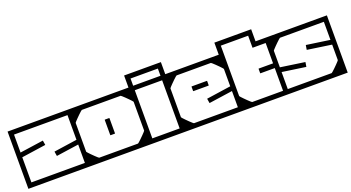

<svg xmlns="http://www.w3.org/2000/svg" viewBox="-64 -1056 2788 1525"><g transform="rotate(-20 1329.5 -293.0)"><path d="M-20 -235Q-20 -235 -20 -253Q-20 -271 -20 -299.2Q-20 -327.5 -20 -359.5Q-20 -391.5 -20 -419.8Q-20 -448 -20 -466Q-20 -484 -20 -484Q-20 -484 -20 -484Q-20 -484 -20 -484Q-20 -484 -20 -484Q-20 -484 -20 -484Q-20 -484 -0.2 -484Q19.5 -484 50.2 -484Q81 -484 116 -484Q151 -484 181.8 -484Q212.5 -484 232.2 -484Q252 -484 252 -484Q252 -484 252 -484Q252 -484 252 -484Q252 -484 252 -484Q252 -484 252 -484Q252 -484 252 -484Q252 -474.5 252 -464.2Q252 -454 252 -444Q252 -444 228.5 -444Q205 -444 170.5 -444Q136 -444 101.5 -444Q67 -444 43.5 -444Q20 -444 20 -444Q20 -444 20 -444Q20 -444 20 -444Q20 -444 20 -444Q20 -444 20 -444Q20 -444 20 -444Q20 -444 20 -444Q20 -444 20 -444Q20 -444 20 -444Q20 -444 20 -444Q20 -444 20 -444Q20 -444 20 -444Q20 -444 20 -423Q20 -402 20 -370.8Q20 -339.5 20 -308.2Q20 -277 20 -256Q20 -235 20 -235ZM512 -235H472Q472 -235 472 -256Q472 -277 472 -308.2Q472 -339.5 472 -370.8Q472 -402 472 -423Q472 -444 472 -444Q472 -444 472 -444Q472 -444 472 -444Q472 -444 472 -444Q472 -444 472 -444Q472 -444 472 -444Q472 -444 472 -444Q472 -444 472 -444Q472 -444 472 -444Q472 -444 472 -444Q472 -444 472 -444Q472 -444 472 -444Q472 -444 448.5 -444Q425 -444 390.5 -444Q356 -444 321.5 -444Q287 -444 263.5 -444Q240 -444 240 -444Q240 -454 240 -464.2Q240 -474.5 240 -484Q240 -484 240 -484Q240 -484 240 -484Q240 -484 240 -484Q240 -484 240 -484Q240 -484 240 -484Q240 -484 259.8 -484Q279.5 -484 310.2 -484Q341 -484 376 -484Q411 -484 441.8 -484Q472.5 -484 492.2 -484Q512 -484 512 -484Q512 -484 512 -484Q512 -484 512 -484Q512 -484 512 -484Q512 -484 512 -484Q512 -484 512 -466Q512 -448 512 -419.8Q512 -391.5 512 -359.5Q512 -327.5 512 -299.2Q512 -271 512 -253Q512 -235 512 -235ZM-20 -249H20Q20 -249 20 -228Q20 -207 20 -175.8Q20 -144.5 20 -113.2Q20 -82 20 -61Q20 -40 20 -40Q20 -40 20 -40Q20 -40 20 -40Q20 -40 20 -40Q20 -40 20 -40Q20 -40 20 -40Q20 -40 20 -40Q20 -40 20 -40Q20 -40 20 -40Q20 -40 20 -40Q20 -40 20 -40Q20 -40 20 -40Q20 -40 43.5 -40Q67 -40 101.5 -40Q136 -40 170.5 -40Q205 -40 228.5 -40Q252 -40 252 -40Q252 -30.5 252 -20.2Q252 -10 252 0Q252 0 252 0Q252 0 252 0Q252 0 252 0Q252 0 252 0Q252 0 252 0Q252 0 232.2 0Q212.5 0 181.8 0Q151 0 116 0Q81 0 50.2 0Q19.5 0 -0.2 0Q-20 0 -20 0Q-20 0 -20 0Q-20 0 -20 0Q-20 0 -20 0Q-20 0 -20 0Q-20 0 -20 -18Q-20 -36 -20 -64.2Q-20 -92.5 -20 -124.5Q-20 -156.5 -20 -184.8Q-20 -213 -20 -231Q-20 -249 -20 -249ZM512 -249Q512 -249 512 -231Q512 -213 512 -184.8Q512 -156.5 512 -124.5Q512 -92.5 512 -64.2Q512 -36 512 -18Q512 0 512 0Q512 0 512 0Q512 0 512 0Q512 0 512 0Q512 0 512 0Q512 0 492.2 0Q472.5 0 441.8 0Q411 0 376 0Q341 0 310.2 0Q279.5 0 259.8 0Q240 0 240 0Q240 0 240 0Q240 0 240 0Q240 0 240 0Q240 0 240 0Q240 0 240 0Q240 -10 240 -20.2Q240 -30.5 240 -40Q240 -40 263.5 -40Q287 -40 321.5 -40Q356 -40 390.5 -40Q425 -40 448.5 -40Q472 -40 472 -40Q472 -40 472 -40Q472 -40 472 -40Q472 -40 472 -40Q472 -40 472 -40Q472 -40 472 -40Q472 -40 472 -40Q472 -40 472 -40Q472 -40 472 -40Q472 -40 472 -40Q472 -40 472 -40Q472 -40 472 -40Q472 -40 472 -61Q472 -82 472 -113.2Q472 -144.5 472 -175.8Q472 -207 472 -228Q472 -249 472 -249ZM0 -306H19Q19 -306 19 -302.5Q19 -299 19 -295.5Q19 -292 19 -292Q19 -292 39.2 -295Q59.5 -298 89.2 -302.2Q119 -306.5 148.8 -310.8Q178.5 -315 198.8 -318Q219 -321 219 -321Q219 -321 219.2 -319Q219.5 -317 220.2 -312.8Q221 -308.5 222 -302Q223 -295.5 223.8 -291Q224.5 -286.5 224.8 -284.2Q225 -282 225 -282Q225 -282 204.2 -279Q183.5 -276 152.8 -271.5Q122 -267 91.2 -262.5Q60.5 -258 39.8 -255Q19 -252 19 -252Q19 -252 19 -247.2Q19 -242.5 19 -237.8Q19 -233 19 -233H0ZM501 -183H482Q482 -183 482 -186.5Q482 -190 482 -193.5Q482 -197 482 -197Q482 -197 461.8 -194Q441.5 -191 411.8 -186.8Q382 -182.5 352.2 -178.2Q322.5 -174 302.2 -171Q282 -168 282 -168Q282 -168 281.8 -170Q281.5 -172 280.8 -176.2Q280 -180.5 279 -187Q278 -193.5 277.2 -198Q276.5 -202.5 276.2 -204.8Q276 -207 276 -207Q276 -207 296.8 -210Q317.5 -213 348.2 -217.5Q379 -222 409.8 -226.5Q440.5 -231 461.2 -234Q482 -237 482 -237Q482 -237 482 -241.8Q482 -246.5 482 -251.2Q482 -256 482 -256H501Z M1042 -128H1002Q1002 -155.5 1002 -172Q1002 -188.5 1002 -203.8Q1002 -219 1002 -243Q1002 -243 1002 -243Q1002 -243 1002 -243Q1002 -243 1002 -243Q1002 -243 1002 -243Q1002 -268 1002 -281Q1002 -294 1002 -302.8Q1002 -311.5 1002 -323.2Q1002 -335 1002 -358H1042ZM1042 -279Q1042 -279 1042 -258.8Q1042 -238.5 1042 -206.8Q1042 -175 1042 -139.5Q1042 -104 1042 -72.2Q1042 -40.5 1042 -20.2Q1042 0 1042 0Q1042 0 1042 0Q1042 0 1042 0Q1042 0 1042 0Q1042 0 1042 0Q1042 0 1021.8 0Q1001.5 0 969.5 0Q937.5 0 901.2 0Q865 0 831.8 0Q798.5 0 776 0Q753.5 0 750 0Q750 0 750 0Q750 0 750 0Q750 0 750 0Q750 0 750 0Q750 0 750 0Q750 -10 750 -20.2Q750 -30.5 750 -40Q750 -40 767.2 -40Q784.5 -40 810 -40Q835.5 -40 861 -40Q886.5 -40 903.8 -40Q921 -40 921 -40Q921 -40 921 -40Q921 -40 921 -40Q921 -40 921 -40Q922.5 -40 931 -47.5Q939.5 -55 951.5 -66.5Q963.5 -78 975 -89.8Q986.5 -101.5 994.2 -110Q1002 -118.5 1002 -120V-279ZM1042 -205H1002V-364Q1002 -365.5 994.2 -374Q986.5 -382.5 975 -394.2Q963.5 -406 951.5 -417.5Q939.5 -429 931 -436.5Q922.5 -444 921 -444Q921 -444 921 -444Q921 -444 921 -444Q921 -444 921 -444Q921 -444 903.8 -444Q886.5 -444 861 -444Q835.5 -444 810 -444Q784.5 -444 767.2 -444Q750 -444 750 -444Q750 -454 750 -464.2Q750 -474.5 750 -484Q750 -484 750 -484Q750 -484 750 -484Q750 -484 750 -484Q750 -484 750 -484Q750 -484 750 -484Q753.5 -484 776 -484Q798.5 -484 831.8 -484Q865 -484 901.2 -484Q937.5 -484 969.5 -484Q1001.5 -484 1021.8 -484Q1042 -484 1042 -484Q1042 -484 1042 -484Q1042 -484 1042 -484Q1042 -484 1042 -484Q1042 -484 1042 -484Q1042 -484 1042 -463.8Q1042 -443.5 1042 -411.8Q1042 -380 1042 -344.5Q1042 -309 1042 -277.2Q1042 -245.5 1042 -225.2Q1042 -205 1042 -205ZM737 -181Q737 -181 737 -199.8Q737 -218.5 737 -243Q737 -267.5 737 -286.2Q737 -305 737 -305Q737 -305 737 -305Q737 -305 737 -305Q737 -308 737.5 -308.5Q738 -309 741 -309Q746.5 -309 751.8 -309Q757 -309 762.2 -309Q767.5 -309 773 -309Q776 -309 776.5 -308.5Q777 -308 777 -305Q777 -305 777 -305Q777 -305 777 -305Q777 -305 777 -286.2Q777 -267.5 777 -243Q777 -218.5 777 -199.8Q777 -181 777 -181Q777 -181 777 -181Q777 -181 777 -181Q777 -181 777 -181Q777 -181 777 -181Q777 -181 777 -181Q777 -181 777 -181Q777 -181 777 -181Q777 -178 776.5 -177.5Q776 -177 773 -177Q765 -177 757.2 -177Q749.5 -177 741 -177Q738 -177 737.5 -177.5Q737 -178 737 -181Q737 -181 737 -181Q737 -181 737 -181Q737 -181 737 -181Q737 -181 737 -181Q737 -181 737 -181Q737 -181 737 -181Q737 -181 737 -181ZM472 -128V-358H512Q512 -335 512 -323.2Q512 -311.5 512 -302.8Q512 -294 512 -281Q512 -268 512 -243Q512 -243 512 -243Q512 -243 512 -243Q512 -243 512 -243Q512 -243 512 -243Q512 -219 512 -203.8Q512 -188.5 512 -172Q512 -155.5 512 -128ZM472 -279H512V-120Q512 -118.5 519.8 -110Q527.5 -101.5 539 -89.8Q550.5 -78 562.5 -66.5Q574.5 -55 583 -47.5Q591.5 -40 593 -40Q593 -40 593 -40Q593 -40 593 -40Q593 -40 593 -40Q593 -40 610.2 -40Q627.5 -40 653 -40Q678.5 -40 704 -40Q729.5 -40 746.8 -40Q764 -40 764 -40Q764 -30.5 764 -20.2Q764 -10 764 0Q764 0 764 0Q764 0 764 0Q764 0 764 0Q764 0 764 0Q764 0 764 0Q760.5 0 738 0Q715.5 0 682.2 0Q649 0 612.8 0Q576.5 0 544.5 0Q512.5 0 492.2 0Q472 0 472 0Q472 0 472 0Q472 0 472 0Q472 0 472 0Q472 0 472 0Q472 0 472 -20.2Q472 -40.5 472 -72.2Q472 -104 472 -139.5Q472 -175 472 -206.8Q472 -238.5 472 -258.8Q472 -279 472 -279ZM472 -205Q472 -205 472 -225.2Q472 -245.5 472 -277.2Q472 -309 472 -344.5Q472 -380 472 -411.8Q472 -443.5 472 -463.8Q472 -484 472 -484Q472 -484 472 -484Q472 -484 472 -484Q472 -484 472 -484Q472 -484 472 -484Q472 -484 492.2 -484Q512.5 -484 544.5 -484Q576.5 -484 612.8 -484Q649 -484 682.2 -484Q715.5 -484 738 -484Q760.5 -484 764 -484Q764 -484 764 -484Q764 -484 764 -484Q764 -484 764 -484Q764 -484 764 -484Q764 -484 764 -484Q764 -474.5 764 -464.2Q764 -454 764 -444Q764 -444 746.8 -444Q729.5 -444 704 -444Q678.5 -444 653 -444Q627.5 -444 610.2 -444Q593 -444 593 -444Q593 -444 593 -444Q593 -444 593 -444Q593 -444 593 -444Q591.5 -444 583 -436.5Q574.5 -429 562.5 -417.5Q550.5 -406 539 -394.2Q527.5 -382.5 519.8 -374Q512 -365.5 512 -364V-205Z M1313 -249Q1313 -228.5 1313 -204.2Q1313 -180 1313 -153.8Q1313 -127.5 1313 -100.8Q1313 -74 1313 -48.5Q1313 -23 1313 0Q1313 0 1297.2 0Q1281.5 0 1258.2 0Q1235 0 1211.8 0Q1188.5 0 1172.8 0Q1157 0 1157 0Q1157 0 1157 0Q1157 0 1157 0Q1157 0 1157 0Q1157 0 1157 0Q1153.5 -7.5 1153.5 -20Q1153.5 -32.5 1157 -40Q1167.5 -40 1180.5 -40Q1193.5 -40 1208.2 -40Q1223 -40 1239.5 -40Q1256 -40 1273 -40Q1273 -40 1273 -40Q1273 -40 1273 -40Q1273 -40 1273 -40Q1273 -40 1273 -40Q1273 -40 1273 -40Q1273 -40 1273 -40Q1273 -40 1273 -40Q1273 -40 1273 -40Q1273 -40 1273 -61Q1273 -82 1273 -113.2Q1273 -144.5 1273 -175.8Q1273 -207 1273 -228Q1273 -249 1273 -249ZM1002 -249H1042Q1042 -249 1042 -228Q1042 -207 1042 -175.8Q1042 -144.5 1042 -113.2Q1042 -82 1042 -61Q1042 -40 1042 -40Q1042 -40 1042 -40Q1042 -40 1042 -40Q1042 -40 1042 -40Q1042 -40 1042 -40Q1042 -40 1042 -40Q1042 -40 1042 -40Q1042 -40 1042 -40Q1042 -40 1042 -40Q1059.5 -40 1075.8 -40Q1092 -40 1106.8 -40Q1121.5 -40 1134.5 -40Q1147.5 -40 1158 -40Q1162 -32.5 1162 -20Q1162 -7.5 1158 0Q1158 0 1158 0Q1158 0 1158 0Q1158 0 1158 0Q1158 0 1158 0Q1158 0 1142.2 0Q1126.5 0 1103.2 0Q1080 0 1056.8 0Q1033.5 0 1017.8 0Q1002 0 1002 0Q1002 -23 1002 -48.5Q1002 -74 1002 -100.8Q1002 -127.5 1002 -153.8Q1002 -180 1002 -204.2Q1002 -228.5 1002 -249ZM1002 -358H1042Q1042 -330.5 1042 -314Q1042 -297.5 1042 -282.2Q1042 -267 1042 -243Q1042 -243 1042 -243Q1042 -243 1042 -243Q1042 -243 1042 -243Q1042 -243 1042 -243Q1042 -218 1042 -205Q1042 -192 1042 -183.2Q1042 -174.5 1042 -162.8Q1042 -151 1042 -128H1002ZM1313 -358V-128H1273Q1273 -151 1273 -162.8Q1273 -174.5 1273 -183.2Q1273 -192 1273 -205Q1273 -218 1273 -243Q1273 -243 1273 -243Q1273 -243 1273 -243Q1273 -243 1273 -243Q1273 -243 1273 -243Q1273 -267 1273 -282.2Q1273 -297.5 1273 -314Q1273 -330.5 1273 -358ZM1313 -337H1273Q1273 -337 1273 -358Q1273 -379 1273 -410.2Q1273 -441.5 1273 -472.8Q1273 -504 1273 -525Q1273 -546 1273 -546Q1273 -546 1273 -546Q1273 -546 1273 -546Q1273 -546 1273 -546Q1273 -546 1273 -546Q1273 -546 1273 -546Q1273 -546 1273 -546Q1273 -546 1273 -546Q1273 -546 1273 -546Q1256 -546 1239.5 -546Q1223 -546 1208.2 -546Q1193.5 -546 1180.5 -546Q1167.5 -546 1157 -546Q1153.5 -553.5 1153.5 -566Q1153.5 -578.5 1157 -586Q1157 -586 1157 -586Q1157 -586 1157 -586Q1157 -586 1157 -586Q1157 -586 1157 -586Q1157 -586 1172.8 -586Q1188.5 -586 1211.8 -586Q1235 -586 1258.2 -586Q1281.5 -586 1297.2 -586Q1313 -586 1313 -586Q1313 -563 1313 -537.5Q1313 -512 1313 -485.2Q1313 -458.5 1313 -432.2Q1313 -406 1313 -381.8Q1313 -357.5 1313 -337ZM1002 -337Q1002 -357.5 1002 -381.8Q1002 -406 1002 -432.2Q1002 -458.5 1002 -485.2Q1002 -512 1002 -537.5Q1002 -563 1002 -586Q1002 -586 1017.8 -586Q1033.5 -586 1056.8 -586Q1080 -586 1103.2 -586Q1126.5 -586 1142.2 -586Q1158 -586 1158 -586Q1158 -586 1158 -586Q1158 -586 1158 -586Q1158 -586 1158 -586Q1158 -586 1158 -586Q1162 -578.5 1162 -566Q1162 -553.5 1158 -546Q1147.5 -546 1134.5 -546Q1121.5 -546 1106.8 -546Q1092 -546 1075.8 -546Q1059.5 -546 1042 -546Q1042 -546 1042 -546Q1042 -546 1042 -546Q1042 -546 1042 -546Q1042 -546 1042 -546Q1042 -546 1042 -546Q1042 -546 1042 -546Q1042 -546 1042 -546Q1042 -546 1042 -546Q1042 -546 1042 -525Q1042 -504 1042 -472.8Q1042 -441.5 1042 -410.2Q1042 -379 1042 -358Q1042 -337 1042 -337ZM1313 -307H1273Q1273 -322 1273 -337.8Q1273 -353.5 1273 -367Q1273 -380.5 1273 -388.8Q1273 -397 1273 -397Q1273 -397 1273 -397Q1273 -397 1273 -397Q1273 -397 1273 -398.5Q1273 -400 1273 -404.8Q1273 -409.5 1273 -419.8Q1273 -430 1273 -447Q1273 -447 1273 -447Q1273 -447 1273 -447Q1273 -447 1255.8 -447Q1238.5 -447 1215.5 -447Q1192.5 -447 1175.2 -447Q1158 -447 1158 -447Q1158 -447 1158 -452.8Q1158 -458.5 1158 -466Q1158 -473.5 1158 -479.2Q1158 -485 1158 -485Q1165 -485 1173.5 -485Q1182 -485 1194.8 -485Q1207.5 -485 1225.5 -485Q1243.5 -485 1269 -485Q1272.5 -485 1279.5 -485Q1286.5 -485 1293 -485Q1299.5 -485 1302 -485Q1304 -485 1305.8 -485Q1307.5 -485 1309.2 -485Q1311 -485 1313 -485Q1313 -469.5 1313 -445.5Q1313 -421.5 1313 -395Q1313 -368.5 1313 -345Q1313 -321.5 1313 -307ZM1002 -307Q1002 -321.5 1002 -345Q1002 -368.5 1002 -395Q1002 -421.5 1002 -445.5Q1002 -469.5 1002 -485Q1004 -485 1005.8 -485Q1007.5 -485 1009.2 -485Q1011 -485 1013 -485Q1015.5 -485 1022 -485Q1028.5 -485 1035.5 -485Q1042.5 -485 1046 -485Q1063 -485 1076.8 -485Q1090.5 -485 1101.2 -485Q1112 -485 1120.8 -485Q1129.5 -485 1136.2 -485Q1143 -485 1148.2 -485Q1153.5 -485 1158 -485Q1158 -485 1158 -479.2Q1158 -473.5 1158 -466Q1158 -458.5 1158 -452.8Q1158 -447 1158 -447Q1158 -447 1146.2 -447Q1134.5 -447 1117.2 -447Q1100 -447 1082.8 -447Q1065.5 -447 1053.8 -447Q1042 -447 1042 -447Q1042 -447 1042 -447Q1042 -447 1042 -447Q1042 -430 1042 -419.8Q1042 -409.5 1042 -404.8Q1042 -400 1042 -398.5Q1042 -397 1042 -397Q1042 -397 1042 -397Q1042 -397 1042 -397Q1042 -397 1042 -388.8Q1042 -380.5 1042 -367Q1042 -353.5 1042 -337.8Q1042 -322 1042 -307Z M1273 -205Q1273 -228 1273 -257Q1273 -286 1273 -317.5Q1273 -349 1273 -378.5Q1273 -408 1273 -432Q1273 -456 1273 -470Q1273 -484 1273 -484Q1273 -484 1273 -484Q1273 -484 1273 -484Q1273 -484 1273 -484Q1273 -484 1273 -484Q1273 -484 1292.8 -484Q1312.5 -484 1343.2 -484Q1374 -484 1409 -484Q1444 -484 1474.8 -484Q1505.5 -484 1525.2 -484Q1545 -484 1545 -484Q1545 -484 1545 -484Q1545 -484 1545 -484Q1545 -484 1545 -484Q1545 -484 1545 -484Q1545 -484 1545 -484Q1545 -474.5 1545 -464.2Q1545 -454 1545 -444Q1542.5 -444 1528.5 -444Q1514.5 -444 1494.2 -444Q1474 -444 1453.2 -444Q1432.5 -444 1416.2 -444Q1400 -444 1394 -444Q1394 -444 1394 -444Q1394 -444 1394 -444Q1394 -444 1394 -444Q1394 -444 1394 -444Q1392.5 -444 1384 -436.5Q1375.5 -429 1363.5 -417.5Q1351.5 -406 1340 -394.2Q1328.5 -382.5 1320.8 -374Q1313 -365.5 1313 -364V-205ZM1273 -357H1313Q1313 -329.5 1313 -313Q1313 -296.5 1313 -281.2Q1313 -266 1313 -242Q1313 -242 1313 -242Q1313 -242 1313 -242Q1313 -242 1313 -242Q1313 -242 1313 -242Q1313 -217 1313 -204Q1313 -191 1313 -182.2Q1313 -173.5 1313 -161.8Q1313 -150 1313 -127H1273ZM1273 -279H1313V-120Q1313 -118.5 1320.8 -110Q1328.5 -101.5 1340 -89.8Q1351.5 -78 1363.5 -66.5Q1375.5 -55 1384 -47.5Q1392.5 -40 1394 -40Q1394 -40 1394 -40Q1394 -40 1394 -40Q1394 -40 1394 -40Q1394 -40 1394 -40Q1400 -40 1416.2 -40Q1432.5 -40 1453.2 -40Q1474 -40 1494.2 -40Q1514.5 -40 1528.5 -40Q1542.5 -40 1545 -40Q1545 -30.5 1545 -20.2Q1545 -10 1545 0Q1545 0 1545 0Q1545 0 1545 0Q1545 0 1545 0Q1545 0 1545 0Q1545 0 1545 0Q1545 0 1525.2 0Q1505.5 0 1474.8 0Q1444 0 1409 0Q1374 0 1343.2 0Q1312.5 0 1292.8 0Q1273 0 1273 0Q1273 0 1273 0Q1273 0 1273 0Q1273 0 1273 0Q1273 0 1273 0Q1273 0 1273 -14Q1273 -28 1273 -52Q1273 -76 1273 -105.5Q1273 -135 1273 -166.2Q1273 -197.5 1273 -227Q1273 -256.5 1273 -279ZM1805 -205H1765V-364Q1765 -365.5 1757.2 -374Q1749.5 -382.5 1738 -394.2Q1726.5 -406 1714.5 -417.5Q1702.5 -429 1694 -436.5Q1685.5 -444 1684 -444Q1684 -444 1684 -444Q1684 -444 1684 -444Q1684 -444 1684 -444Q1684 -444 1684 -444Q1678 -444 1661.8 -444Q1645.5 -444 1624.8 -444Q1604 -444 1583.8 -444Q1563.5 -444 1549.5 -444Q1535.5 -444 1533 -444Q1533 -454 1533 -464.2Q1533 -474.5 1533 -484Q1533 -484 1533 -484Q1533 -484 1533 -484Q1533 -484 1533 -484Q1533 -484 1533 -484Q1533 -484 1533 -484Q1533 -484 1552.8 -484Q1572.5 -484 1603.2 -484Q1634 -484 1669 -484Q1704 -484 1734.8 -484Q1765.5 -484 1785.2 -484Q1805 -484 1805 -484Q1805 -484 1805 -484Q1805 -484 1805 -484Q1805 -484 1805 -484Q1805 -484 1805 -484Q1805 -484 1805 -470Q1805 -456 1805 -432Q1805 -408 1805 -378.5Q1805 -349 1805 -317.5Q1805 -286 1805 -257Q1805 -228 1805 -205ZM1805 -249Q1805 -249 1805 -231Q1805 -213 1805 -184.8Q1805 -156.5 1805 -124.5Q1805 -92.5 1805 -64.2Q1805 -36 1805 -18Q1805 0 1805 0Q1805 0 1805 0Q1805 0 1805 0Q1805 0 1805 0Q1805 0 1805 0Q1805 0 1785.2 0Q1765.5 0 1734.8 0Q1704 0 1669 0Q1634 0 1603.2 0Q1572.5 0 1552.8 0Q1533 0 1533 0Q1533 0 1533 0Q1533 0 1533 0Q1533 0 1533 0Q1533 0 1533 0Q1533 0 1533 0Q1533 -10 1533 -20.2Q1533 -30.5 1533 -40Q1533 -40 1556.5 -40Q1580 -40 1614.5 -40Q1649 -40 1683.5 -40Q1718 -40 1741.5 -40Q1765 -40 1765 -40Q1765 -40 1765 -40Q1765 -40 1765 -40Q1765 -40 1765 -40Q1765 -40 1765 -40Q1765 -40 1765 -40Q1765 -40 1765 -40Q1765 -40 1765 -40Q1765 -40 1765 -40Q1765 -40 1765 -40Q1765 -40 1765 -40Q1765 -40 1765 -40Q1765 -40 1765 -61Q1765 -82 1765 -113.2Q1765 -144.5 1765 -175.8Q1765 -207 1765 -228Q1765 -249 1765 -249ZM1603 -321Q1603 -321 1603 -321Q1603 -321 1603 -321Q1603 -321 1603 -321Q1603 -321 1603 -321Q1603 -321 1603 -321Q1603 -321 1603 -321Q1603 -321 1603 -321Q1606 -321 1606.5 -320.5Q1607 -320 1607 -317Q1607 -311.5 1607 -306.2Q1607 -301 1607 -295.8Q1607 -290.5 1607 -285Q1607 -282 1606.5 -281.5Q1606 -281 1603 -281Q1603 -281 1603 -281Q1603 -281 1603 -281Q1603 -281 1603 -281Q1603 -281 1603 -281Q1603 -281 1603 -281Q1603 -281 1603 -281Q1603 -281 1603 -281Q1603 -281 1584.2 -281Q1565.5 -281 1541 -281Q1516.5 -281 1497.8 -281Q1479 -281 1479 -281Q1479 -281 1479 -281Q1479 -281 1479 -281Q1476 -281 1475.5 -281.5Q1475 -282 1475 -285Q1475 -290.5 1475 -295.8Q1475 -301 1475 -306.2Q1475 -311.5 1475 -317Q1475 -320 1475.5 -320.5Q1476 -321 1479 -321Q1479 -321 1479 -321Q1479 -321 1479 -321Q1479 -321 1497.8 -321Q1516.5 -321 1541 -321Q1565.5 -321 1584.2 -321Q1603 -321 1603 -321ZM1784 -163H1765Q1765 -163 1765 -166.5Q1765 -170 1765 -173.5Q1765 -177 1765 -177Q1765 -177 1744.8 -174Q1724.5 -171 1694.8 -166.8Q1665 -162.5 1635.2 -158.2Q1605.5 -154 1585.2 -151Q1565 -148 1565 -148Q1565 -148 1564.8 -150Q1564.5 -152 1563.8 -156.2Q1563 -160.5 1562 -167Q1561 -173.5 1560.2 -178Q1559.5 -182.5 1559.2 -184.8Q1559 -187 1559 -187Q1559 -187 1579.8 -190Q1600.5 -193 1631.2 -197.5Q1662 -202 1692.8 -206.5Q1723.5 -211 1744.2 -214Q1765 -217 1765 -217Q1765 -217 1765 -221.8Q1765 -226.5 1765 -231.2Q1765 -236 1765 -236H1784Z M1765 -177V-407H1805Q1805 -384 1805 -372.2Q1805 -360.5 1805 -351.8Q1805 -343 1805 -330Q1805 -317 1805 -292Q1805 -292 1805 -292Q1805 -292 1805 -292Q1805 -292 1805 -292Q1805 -292 1805 -292Q1805 -268 1805 -252.8Q1805 -237.5 1805 -221Q1805 -204.5 1805 -177ZM1765 -279H1805V-120Q1805 -118.5 1812.8 -110Q1820.5 -101.5 1832 -89.8Q1843.5 -78 1855.5 -66.5Q1867.5 -55 1876 -47.5Q1884.5 -40 1886 -40Q1886 -40 1886 -40Q1886 -40 1886 -40Q1886 -40 1886 -40Q1892 -40 1903 -40Q1914 -40 1927.2 -40Q1940.5 -40 1952.5 -40Q1964.5 -40 1973 -40Q1981.5 -40 1983 -40Q1983 -30.5 1983 -20.2Q1983 -10 1983 0Q1983 0 1983 0Q1983 0 1983 0Q1983 0 1983 0Q1983 0 1983 0Q1983 0 1983 0Q1983 0 1961 0Q1939 0 1906.5 0Q1874 0 1841.5 0Q1809 0 1787 0Q1765 0 1765 0Q1765 0 1765 0Q1765 0 1765 0Q1765 -24 1765 -47.8Q1765 -71.5 1765 -94.8Q1765 -118 1765 -141.2Q1765 -164.5 1765 -187.5Q1765 -210.5 1765 -233.5Q1765 -256.5 1765 -279ZM2187 -279Q2187 -279 2187 -258.8Q2187 -238.5 2187 -206.8Q2187 -175 2187 -139.5Q2187 -104 2187 -72.2Q2187 -40.5 2187 -20.2Q2187 0 2187 0Q2187 0 2187 0Q2187 0 2187 0Q2187 0 2187 0Q2187 0 2165 0Q2143 0 2110.5 0Q2078 0 2045.5 0Q2013 0 1991 0Q1969 0 1969 0Q1969 0 1969 0Q1969 0 1969 0Q1969 0 1969 0Q1969 0 1969 0Q1969 0 1969 0Q1969 -10 1969 -20.2Q1969 -30.5 1969 -40Q1969 -40 1987 -40Q2005 -40 2031.5 -40Q2058 -40 2084.5 -40Q2111 -40 2129 -40Q2147 -40 2147 -40Q2147 -40 2147 -40Q2147 -40 2147 -40Q2147 -40 2147 -40Q2147 -40 2147 -40Q2147 -40 2147 -40Q2147 -40 2147 -40Q2147 -40 2147 -40Q2147 -40 2147 -40Q2147 -40 2147 -40Q2147 -40 2147 -40Q2147 -40 2147 -40Q2147 -40 2147 -64.2Q2147 -88.5 2147 -124Q2147 -159.5 2147 -195Q2147 -230.5 2147 -254.8Q2147 -279 2147 -279ZM2024 -268Q2024 -270 2024.2 -270.8Q2024.5 -271.5 2025.2 -271.8Q2026 -272 2028 -272Q2028 -272 2043.5 -272Q2059 -272 2082 -272Q2105 -272 2128 -272Q2151 -272 2166.5 -272Q2182 -272 2182 -272Q2182 -272 2182 -272Q2182 -272 2182 -272Q2182 -272 2182 -272Q2182 -272 2182 -272Q2182 -272 2182 -272Q2185 -272 2185.5 -271.5Q2186 -271 2186 -268Q2186 -268 2186 -264.8Q2186 -261.5 2186 -256.8Q2186 -252 2186 -247.2Q2186 -242.5 2186 -239.2Q2186 -236 2186 -236Q2186 -233 2185.5 -232.5Q2185 -232 2182 -232Q2182 -232 2182 -232Q2182 -232 2182 -232Q2182 -232 2182 -232Q2182 -232 2182 -232Q2182 -232 2182 -232Q2182 -232 2166.5 -232Q2151 -232 2128 -232Q2105 -232 2082 -232Q2059 -232 2043.5 -232Q2028 -232 2028 -232Q2026 -232 2025.2 -232.2Q2024.5 -232.5 2024.2 -233.2Q2024 -234 2024 -236Q2024 -236 2024 -244Q2024 -252 2024 -260Q2024 -268 2024 -268ZM1765 -288V-586Q1765 -586 1765 -586Q1765 -586 1765 -586Q1765 -586 1781.2 -586Q1797.5 -586 1821.8 -586Q1846 -586 1870.2 -586Q1894.5 -586 1910.8 -586Q1927 -586 1927 -586Q1927 -586 1927 -586Q1927 -586 1927 -586Q1927 -586 1927 -586Q1927 -586 1927 -586Q1927 -586 1927 -586Q1927 -586 1927 -586Q1927 -586 1927 -586Q1927 -586 1927 -586Q1927 -586 1927 -586Q1927 -586 1927 -586Q1927 -586 1942 -586Q1957 -586 1979.2 -586Q2001.5 -586 2023.8 -586Q2046 -586 2061 -586Q2076 -586 2076 -586Q2076 -586 2076 -586Q2076 -586 2076 -586V-484Q2077.5 -484 2076.5 -484Q2075.5 -484 2085 -484Q2091.5 -484 2103.2 -484Q2115 -484 2134.2 -484Q2153.5 -484 2183 -484Q2186 -484 2186.5 -483.5Q2187 -483 2187 -479V-277H2147Q2147 -277 2147 -277Q2147 -277 2147 -277Q2147 -277 2147 -277Q2147 -277 2147 -277Q2147 -277 2147 -277Q2147 -277 2147 -293.8Q2147 -310.5 2147 -335.5Q2147 -360.5 2147 -385.5Q2147 -410.5 2147 -427.2Q2147 -444 2147 -444Q2147 -444 2147 -444Q2147 -444 2147 -444Q2147 -444 2147 -444Q2147 -444 2147 -444Q2147 -444 2147 -444Q2119 -444 2098 -444Q2077 -444 2063.2 -444Q2049.5 -444 2042.8 -444Q2036 -444 2036 -444Q2036 -444 2036 -444Q2036 -444 2036 -444Q2036 -444 2036 -444Q2036 -447 2036 -450Q2036 -453 2036 -456V-546Q2036 -546 2036 -546Q2036 -546 2036 -546Q2036 -546 2036 -546Q2036 -546 2019.5 -546Q2003 -546 1981 -546Q1959 -546 1942.5 -546Q1926 -546 1926 -546Q1926 -546 1907.8 -546Q1889.5 -546 1865.5 -546Q1841.5 -546 1823.2 -546Q1805 -546 1805 -546Q1805 -546 1805 -546Q1805 -546 1805 -546V-288Z M2679 -279Q2679 -256.5 2679 -227Q2679 -197.5 2679 -166.2Q2679 -135 2679 -105.5Q2679 -76 2679 -52Q2679 -28 2679 -14Q2679 0 2679 0Q2679 0 2679 0Q2679 0 2679 0Q2679 0 2679 0Q2679 0 2679 0Q2679 0 2659.2 0Q2639.5 0 2608.8 0Q2578 0 2543 0Q2508 0 2477.2 0Q2446.5 0 2426.8 0Q2407 0 2407 0Q2407 0 2407 0Q2407 0 2407 0Q2407 0 2407 0Q2407 0 2407 0Q2407 0 2407 0Q2407 -10 2407 -20.2Q2407 -30.5 2407 -40Q2409.5 -40 2423.5 -40Q2437.5 -40 2457.8 -40Q2478 -40 2498.8 -40Q2519.5 -40 2535.8 -40Q2552 -40 2558 -40Q2558 -40 2558 -40Q2558 -40 2558 -40Q2558 -40 2558 -40Q2558 -40 2558 -40Q2559.5 -40 2568 -47.5Q2576.5 -55 2588.5 -66.5Q2600.5 -78 2612 -89.8Q2623.5 -101.5 2631.2 -110Q2639 -118.5 2639 -120V-279ZM2147 -205Q2147 -228 2147 -257Q2147 -286 2147 -317.5Q2147 -349 2147 -378.5Q2147 -408 2147 -432Q2147 -456 2147 -470Q2147 -484 2147 -484Q2147 -484 2147 -484Q2147 -484 2147 -484Q2147 -484 2147 -484Q2147 -484 2147 -484Q2147 -484 2166.8 -484Q2186.5 -484 2217.2 -484Q2248 -484 2283 -484Q2318 -484 2348.8 -484Q2379.5 -484 2399.2 -484Q2419 -484 2419 -484Q2419 -484 2419 -484Q2419 -484 2419 -484Q2419 -484 2419 -484Q2419 -484 2419 -484Q2419 -484 2419 -484Q2419 -474.5 2419 -464.2Q2419 -454 2419 -444Q2416.5 -444 2402.5 -444Q2388.5 -444 2368.2 -444Q2348 -444 2327.2 -444Q2306.5 -444 2290.2 -444Q2274 -444 2268 -444Q2268 -444 2268 -444Q2268 -444 2268 -444Q2268 -444 2268 -444Q2268 -444 2268 -444Q2266.5 -444 2258 -436.5Q2249.5 -429 2237.5 -417.5Q2225.5 -406 2214 -394.2Q2202.5 -382.5 2194.8 -374Q2187 -365.5 2187 -364V-205ZM2679 -235H2639Q2639 -235 2639 -256Q2639 -277 2639 -308.2Q2639 -339.5 2639 -370.8Q2639 -402 2639 -423Q2639 -444 2639 -444Q2639 -444 2639 -444Q2639 -444 2639 -444Q2639 -444 2639 -444Q2639 -444 2639 -444Q2639 -444 2639 -444Q2639 -444 2639 -444Q2639 -444 2639 -444Q2639 -444 2639 -444Q2639 -444 2639 -444Q2639 -444 2639 -444Q2639 -444 2639 -444Q2639 -444 2615.5 -444Q2592 -444 2557.5 -444Q2523 -444 2488.5 -444Q2454 -444 2430.5 -444Q2407 -444 2407 -444Q2407 -454 2407 -464.2Q2407 -474.5 2407 -484Q2407 -484 2407 -484Q2407 -484 2407 -484Q2407 -484 2407 -484Q2407 -484 2407 -484Q2407 -484 2407 -484Q2407 -484 2426.8 -484Q2446.5 -484 2477.2 -484Q2508 -484 2543 -484Q2578 -484 2608.8 -484Q2639.5 -484 2659.2 -484Q2679 -484 2679 -484Q2679 -484 2679 -484Q2679 -484 2679 -484Q2679 -484 2679 -484Q2679 -484 2679 -484Q2679 -484 2679 -466Q2679 -448 2679 -419.8Q2679 -391.5 2679 -359.5Q2679 -327.5 2679 -299.2Q2679 -271 2679 -253Q2679 -235 2679 -235ZM2147 -249H2187Q2187 -249 2187 -228Q2187 -207 2187 -175.8Q2187 -144.5 2187 -113.2Q2187 -82 2187 -61Q2187 -40 2187 -40Q2187 -40 2187 -40Q2187 -40 2187 -40Q2187 -40 2187 -40Q2187 -40 2187 -40Q2187 -40 2187 -40Q2187 -40 2187 -40Q2187 -40 2187 -40Q2187 -40 2187 -40Q2187 -40 2187 -40Q2187 -40 2187 -40Q2187 -40 2187 -40Q2187 -40 2210.5 -40Q2234 -40 2268.5 -40Q2303 -40 2337.5 -40Q2372 -40 2395.5 -40Q2419 -40 2419 -40Q2419 -30.5 2419 -20.2Q2419 -10 2419 0Q2419 0 2419 0Q2419 0 2419 0Q2419 0 2419 0Q2419 0 2419 0Q2419 0 2419 0Q2419 0 2399.2 0Q2379.5 0 2348.8 0Q2318 0 2283 0Q2248 0 2217.2 0Q2186.5 0 2166.8 0Q2147 0 2147 0Q2147 0 2147 0Q2147 0 2147 0Q2147 0 2147 0Q2147 0 2147 0Q2147 0 2147 -18Q2147 -36 2147 -64.2Q2147 -92.5 2147 -124.5Q2147 -156.5 2147 -184.8Q2147 -213 2147 -231Q2147 -249 2147 -249ZM2167 -170V-243H2186Q2186 -243 2186 -238.2Q2186 -233.5 2186 -228.8Q2186 -224 2186 -224Q2186 -224 2206.8 -221Q2227.5 -218 2258.2 -213.5Q2289 -209 2319.8 -204.5Q2350.5 -200 2371.2 -197Q2392 -194 2392 -194Q2392 -194 2391.8 -191.8Q2391.5 -189.5 2390.8 -185Q2390 -180.5 2389 -174Q2388 -167.5 2387.2 -163.2Q2386.5 -159 2386.2 -157Q2386 -155 2386 -155Q2386 -155 2365.8 -158Q2345.5 -161 2315.8 -165.2Q2286 -169.5 2256.2 -173.8Q2226.5 -178 2206.2 -181Q2186 -184 2186 -184Q2186 -184 2186 -180.5Q2186 -177 2186 -173.5Q2186 -170 2186 -170ZM2660 -305V-232H2641Q2641 -232 2641 -236.8Q2641 -241.5 2641 -246.2Q2641 -251 2641 -251Q2641 -251 2620.2 -254Q2599.5 -257 2568.8 -261.5Q2538 -266 2507.2 -270.5Q2476.5 -275 2455.8 -278Q2435 -281 2435 -281Q2435 -281 2435.2 -283.2Q2435.5 -285.5 2436.2 -290Q2437 -294.5 2438 -301Q2439 -307.5 2439.8 -311.8Q2440.5 -316 2440.8 -318Q2441 -320 2441 -320Q2441 -320 2461.2 -317Q2481.5 -314 2511.2 -309.8Q2541 -305.5 2570.8 -301.2Q2600.5 -297 2620.8 -294Q2641 -291 2641 -291Q2641 -291 2641 -294.5Q2641 -298 2641 -301.5Q2641 -305 2641 -305Z"/></g></svg>

Font: Honk
Style: Regular
Weight: 400
Designer: Noopur Datye & Yesha Goshar
Foundry: Ek Type
Version: Version 1.000